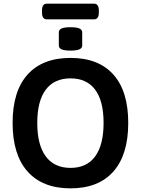

<svg xmlns="http://www.w3.org/2000/svg" viewBox="-20 -1024 771 1051"><path d="M237 -918Q210 -918 210 -954V-967Q210 -1004 237 -1004H494Q521 -1004 521 -967V-954Q521 -918 494 -918ZM366 -747Q332 -747 317 -754Q302 -761 302 -775V-847Q302 -861 317 -868Q332 -875 366 -875Q400 -875 415 -868Q430 -861 430 -847V-775Q430 -761 415 -754Q400 -747 366 -747ZM366 7Q213 7 131 -85Q49 -177 49 -351Q49 -525 131 -616Q213 -707 366 -707Q519 -707 600.5 -616Q682 -525 682 -351Q682 -177 600.5 -85Q519 7 366 7ZM366 -105Q455 -105 501 -168Q547 -231 547 -351Q547 -471 501 -533Q455 -595 366 -595Q277 -595 230.5 -533Q184 -471 184 -351Q184 -231 230.5 -168Q277 -105 366 -105Z"/></svg>

Font: Asap SemiBold
Style: Regular
Weight: 600
Designer: Pablo Cosgaya
Foundry: Omnibus-Type
Version: Version 3.001; ttfautohint (v1.8.3)